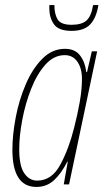

<svg xmlns="http://www.w3.org/2000/svg" viewBox="-20 -729 411 759"><path d="M127 -15Q96 -15 76 -44Q56 -73 56 -139Q56 -191 68 -255Q80 -319 103 -377.5Q126 -436 159.5 -473.5Q193 -511 236 -511Q268 -511 286 -485Q304 -459 304 -417Q304 -375 295 -324.5Q286 -274 273 -224Q253 -143 219 -79Q185 -15 127 -15ZM124 10Q165 10 194 -17Q223 -44 246 -90H248L232 0H253L364 -526H343L324 -444H321Q317 -482 297 -509Q277 -536 237 -536Q186 -536 147 -496.5Q108 -457 81.5 -395Q55 -333 42 -264Q29 -195 29 -137Q29 10 124 10ZM263 -607Q313 -607 337 -633Q361 -659 369 -709H348Q341 -665 322 -648Q303 -631 263 -631Q221 -631 208 -652Q195 -673 195 -709H175V-695Q175 -660 193 -633.5Q211 -607 263 -607Z"/></svg>

Font: Noto Sans Display Condensed Thin
Style: Italic
Weight: 250
Width: 3
Italic angle: -12°
Designer: Monotype Design Team
Foundry: Monotype Imaging Inc.
Version: Version 1.900